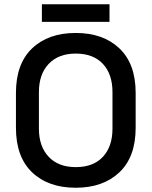

<svg xmlns="http://www.w3.org/2000/svg" viewBox="-20 -869 713 903"><path d="M336 14Q207 14 131 -58.5Q55 -131 55 -268V-432Q55 -569 131 -641.5Q207 -714 336 -714Q465 -714 541.5 -641.5Q618 -569 618 -432V-268Q618 -131 541.5 -58.5Q465 14 336 14ZM336 -83Q419 -83 464 -131.5Q509 -180 509 -264V-436Q509 -520 464 -568.5Q419 -617 336 -617Q255 -617 209 -568.5Q163 -520 163 -436V-264Q163 -180 209 -131.5Q255 -83 336 -83ZM177 -766V-849H495V-766Z"/></svg>

Font: Space Grotesk Medium
Style: Regular
Weight: 500
Designer: Florian Karsten
Foundry: Florian Karsten
Version: Version 2.000